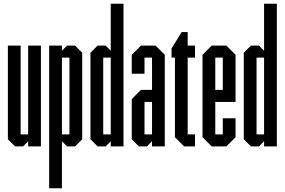

<svg xmlns="http://www.w3.org/2000/svg" viewBox="-20 -780 1517 1023"><path d="M130 0V-27L103 0H60L22 -38V-537H90V-64H130V-537H198V0Z M242 223V-537H310V-510L337 -537H380L418 -499V-38L380 0H337L310 -27V223ZM350 -473H310V-64H350Z M570 0V-27L543 0H500L462 -38V-499L500 -537H543L570 -510V-760H638V0ZM570 -473H530V-64H570Z M790 0V-27L763 0H720L682 -38V-252L731 -301H790V-473H750V-387H682V-488L731 -537H809L858 -488V0ZM790 -237H750V-64H790Z M961 0 912 -49V-473H894V-522L948 -609H980V-537H1019V-473H980V-64H1019V0Z M1108 0 1059 -49V-488L1108 -537H1186L1235 -488V-237H1127V-64H1167V-150H1235V-49L1186 0ZM1167 -473H1127V-301H1167Z M1387 0V-27L1360 0H1317L1279 -38V-499L1317 -537H1360L1387 -510V-760H1455V0ZM1387 -473H1347V-64H1387Z"/></svg>

Font: Commune Nuit Debout
Style: Regular
Weight: 400
Designer: Sébastien Marchal
Foundry: Sébastien Marchal
Version: Version 1.003;PS 1.3;hotconv 1.0.88;makeotf.lib2.5.647800